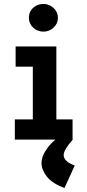

<svg xmlns="http://www.w3.org/2000/svg" viewBox="-20 -706 440 971"><path d="M55 0V-102H146V-369H59V-471H265V-102H347V0ZM200 -546Q169 -546 147.5 -566.5Q126 -587 126 -616Q126 -646 147 -666Q168 -686 200 -686Q229 -686 251 -665.5Q273 -645 273 -616Q273 -587 251 -566.5Q229 -546 200 -546ZM358 131 306 245Q243 221 216.5 186.5Q190 152 190 119Q190 83 220.5 41.5Q251 0 309 -34L348 0Q302 52 302 78Q302 111 358 131Z"/></svg>

Font: Inconsolata Condensed Black
Style: Regular
Weight: 900
Width: 3
Monospace: yes
Designer: Raph Levien, Cyreal, Brenton Simpson
Foundry: Raph Levien, Cyreal, Google
Version: Version 3.001; ttfautohint (v1.8.2.53-6de2)